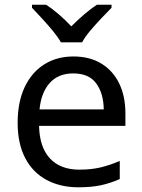

<svg xmlns="http://www.w3.org/2000/svg" viewBox="-20 -786 604 816"><path d="M292 -546Q361 -546 410.5 -516Q460 -486 486.5 -431.5Q513 -377 513 -304V-251H146Q148 -160 192.5 -112.5Q237 -65 317 -65Q368 -65 407.5 -74.5Q447 -84 489 -102V-25Q448 -7 408 1.5Q368 10 313 10Q237 10 178.5 -21Q120 -52 87.5 -113.5Q55 -175 55 -264Q55 -352 84.5 -415Q114 -478 167.5 -512Q221 -546 292 -546ZM291 -474Q228 -474 191.5 -433.5Q155 -393 148 -321H421Q420 -389 389 -431.5Q358 -474 291 -474ZM239 -606Q226 -629 204 -655.5Q182 -682 158 -708Q134 -734 116 -753V-766H176Q202 -749 230 -725Q258 -701 283 -674Q310 -701 338 -725Q366 -749 392 -766H454V-753Q435 -734 410.5 -708Q386 -682 363.5 -655.5Q341 -629 329 -606Z"/></svg>

Font: Noto Sans Vai
Style: Regular
Weight: 400
Designer: Monotype Design Team
Foundry: Monotype Imaging Inc.
Version: Version 2.001; ttfautohint (v1.8.4.7-5d5b)